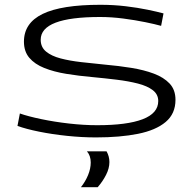

<svg xmlns="http://www.w3.org/2000/svg" viewBox="-20 -564 799 802"><path d="M53 -38 63 -90Q97 -78 152 -66.5Q207 -55 268.5 -48Q330 -41 386 -41Q511 -41 576 -66Q641 -91 641 -142Q641 -170 618 -187.5Q595 -205 556 -215Q517 -225 468 -231Q419 -237 366 -242Q309 -247 257 -255.5Q205 -264 165 -280Q125 -296 102.5 -322.5Q80 -349 80 -390Q80 -468 158.5 -506Q237 -544 399 -544Q454 -544 504.5 -538Q555 -532 596 -523.5Q637 -515 663 -508L653 -456Q628 -463 586.5 -471.5Q545 -480 495.5 -486.5Q446 -493 398 -493Q150 -493 150 -398Q150 -367 172.5 -348.5Q195 -330 233 -320Q271 -310 319.5 -304.5Q368 -299 419 -294Q476 -289 528.5 -280.5Q581 -272 622.5 -256.5Q664 -241 688.5 -215Q713 -189 713 -147Q713 -89 672 -54.5Q631 -20 556.5 -5Q482 10 381 10Q322 10 260 3.5Q198 -3 143.5 -14Q89 -25 53 -38ZM318 218Q337 194 348 167Q359 140 359 115Q359 86 343 68H425Q437 89 437 113Q437 139 423 166.5Q409 194 388 218Z"/></svg>

Font: Georama ExtraExtended Light
Style: Regular
Weight: 300
Width: 8
Designer: Jean-Baptiste Levee
Foundry: Production Type
Version: Version 1.000